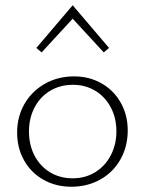

<svg xmlns="http://www.w3.org/2000/svg" viewBox="-20 -705 551 729"><path d="M45 -202Q45 -262 73 -310.5Q101 -359 150.5 -387Q200 -415 261 -415Q319 -415 365.5 -388.5Q412 -362 438.5 -315Q465 -268 465 -210Q465 -149 437.5 -100Q410 -51 361 -23.5Q312 4 251 4Q192 4 145 -22.5Q98 -49 71.5 -96Q45 -143 45 -202ZM422 -206Q422 -257 400.5 -297.5Q379 -338 341.5 -360.5Q304 -383 257 -383Q208 -383 170 -360Q132 -337 111 -296.5Q90 -256 90 -206Q90 -154 111.5 -113.5Q133 -73 170.5 -50.5Q208 -28 256 -28Q304 -28 342 -51.5Q380 -75 401 -116Q422 -157 422 -206ZM118 -523 256 -685 394 -523 374 -506 256 -634 138 -506Z"/></svg>

Font: Ysabeau Light
Style: Regular
Weight: 300
Designer: Christian Thalmann (Catharsis Fonts)
Version: Version 0.003